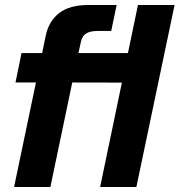

<svg xmlns="http://www.w3.org/2000/svg" viewBox="-20 -749 719 769"><path d="M36.4 0 124 -418.6H42L66.2 -536.4H148.8L163.2 -606.2Q175.4 -664.2 216.9 -696.6Q258.4 -729 334.8 -729H447.2L425.4 -625H370.8Q341.6 -625 325.4 -615.2Q309.2 -605.4 303.8 -580.4L294.2 -536.4H492.4L532.6 -729H679.2L526.2 0H381L468.2 -418.2L269.4 -418.6L181.8 0Z"/></svg>

Font: Mona Sans
Style: Italic
Weight: 200
Italic angle: -11.6951°
Designer: Deni Anggara
Foundry: GitHub
Version: Version 2.000